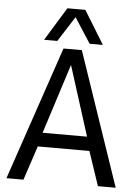

<svg xmlns="http://www.w3.org/2000/svg" viewBox="-61 -966 722 1012"><g transform="rotate(5 300.5 -460.0)"><path d="M12 0 252 -707H349L590 0H496L435 -181H162L102 0ZM181 -255H416L299 -624ZM146 -744 254 -920H349L457 -744H387L301 -877L216 -744Z"/></g></svg>

Font: Georama
Style: Regular
Weight: 400
Designer: Jean-Baptiste Levee
Foundry: Production Type
Version: Version 1.000